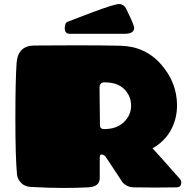

<svg xmlns="http://www.w3.org/2000/svg" viewBox="-20 -925 955 949"><path d="M596 -758H325Q300 -758 300 -785Q300 -812 314.5 -817.5Q329 -823 370.5 -839Q412 -855 439 -865Q546 -905 568.5 -905Q591 -905 603 -883Q643 -802 643 -787Q643 -758 596 -758ZM472 -491 474 -306Q474 -287 495 -287Q557 -287 592.5 -321.5Q628 -356 628 -403Q628 -450 594.5 -484Q561 -518 496 -518Q472 -518 472 -491ZM734 -192Q753 -172 869 -41Q876 -32 876 -25Q876 1 853 1Q800 2 746.5 2Q693 2 640 1Q611 1 587 -22L501 -152Q496 -158 489 -160Q473 -166 473 -147V-45Q473 -2 416.5 1Q360 4 293 4Q226 4 131 -1Q102 -3 84.5 -21Q67 -39 64 -62Q56 -150 56 -338.5Q56 -527 62 -613Q68 -699 149 -700Q225 -701 356 -701Q487 -701 573 -699Q697 -697 776 -607Q855 -517 855 -404Q855 -338 824.5 -282Q794 -226 734 -192Z"/></svg>

Font: Chango
Style: Regular
Weight: 400
Designer: Manuel Lupez
Foundry: Fontstage
Version: Version 1.001